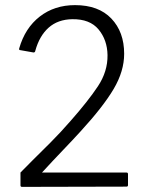

<svg xmlns="http://www.w3.org/2000/svg" viewBox="-20 -810 580 750"><path d="M60 -136Q74 -151 105 -181.5Q136 -212 176.5 -252.5Q217 -293 256 -338Q324 -415 362.5 -473Q401 -531 400 -595Q399 -654 365 -695Q331 -736 262 -735Q206 -734 170 -702Q134 -670 118 -612Q117 -605 111 -605L60 -614Q53 -614 55 -621Q78 -701 135.5 -745.5Q193 -790 273 -790Q365 -790 415 -737.5Q465 -685 465 -600Q465 -532 424 -462.5Q383 -393 294 -296Q263 -262 226 -223.5Q189 -185 144 -136H474Q480 -136 480 -130V-87Q480 -81 474 -81L66 -80Q60 -80 60 -86Z"/></svg>

Font: Gowun Dodum
Style: Regular
Weight: 400
Designer: Yanghee Ryu
Foundry: Yanghee Ryu
Version: Version 2.000